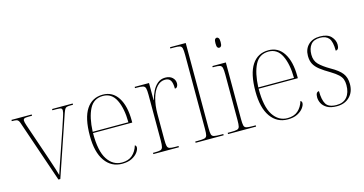

<svg xmlns="http://www.w3.org/2000/svg" viewBox="-79 -1112 2794 1475"><g transform="rotate(-15 1318.0 -375.0)"><path d="M73 -478Q66 -501 60 -511Q54 -521 42.5 -523.5Q31 -526 6 -526V-536H167V-526H143Q114 -526 105.5 -521.5Q97 -517 97 -506Q97 -494 106 -467Q115 -440 123 -417L196 -203Q206 -174 216.5 -142Q227 -110 236.5 -81Q246 -52 251 -32Q257 -52 271.5 -94Q286 -136 311 -209L368 -375Q386 -430 396 -460Q406 -490 406 -505Q406 -516 398.5 -521Q391 -526 360 -526H329V-536H493V-526H477Q456 -526 445 -523.5Q434 -521 428 -511Q422 -501 414 -478L251 0H236Z M742 10Q656 10 606 -60.5Q556 -131 556 -262Q556 -403 602 -472.5Q648 -542 733 -542Q811 -542 854 -475Q897 -408 897 -290V-276H585Q584 -133 627.5 -66.5Q671 0 742 0Q794 0 825.5 -27.5Q857 -55 871 -102Q882 -96 882 -83Q882 -66 866 -44Q850 -22 819 -6Q788 10 742 10ZM869 -286Q868 -397 834.5 -464.5Q801 -532 732 -532Q658 -532 624 -466Q590 -400 585 -286Z M991 0V-10H1006Q1036 -10 1050 -14Q1064 -18 1068.5 -34.5Q1073 -51 1073 -87V-451Q1073 -486 1068.5 -502Q1064 -518 1048.5 -522Q1033 -526 998 -526H986V-536H1100V-400H1102Q1111 -435 1127 -468Q1143 -501 1168.5 -522.5Q1194 -544 1230 -544Q1266 -544 1286.5 -525Q1307 -506 1307 -479Q1307 -464 1300.5 -453.5Q1294 -443 1281 -443Q1281 -489 1268 -509Q1255 -529 1225 -529Q1188 -529 1160 -498.5Q1132 -468 1116.5 -413.5Q1101 -359 1101 -289V-87Q1101 -51 1105 -34.5Q1109 -18 1123.5 -14Q1138 -10 1168 -10H1194V0Z M1327 0V-10H1347Q1384 -10 1400 -14Q1416 -18 1420 -33.5Q1424 -49 1424 -84V-672Q1424 -709 1420 -725.5Q1416 -742 1401.5 -746Q1387 -750 1357 -750H1327V-760H1452V-84Q1452 -49 1456 -33.5Q1460 -18 1476.5 -14Q1493 -10 1530 -10H1550V0Z M1692 -658Q1683 -658 1677.5 -666Q1672 -674 1672 -698Q1672 -721 1677.5 -729.5Q1683 -738 1692 -738Q1701 -738 1707 -729.5Q1713 -721 1713 -698Q1713 -674 1707 -666Q1701 -658 1692 -658ZM1585 0V-10H1610Q1644 -10 1659.5 -14Q1675 -18 1679 -34Q1683 -50 1683 -85V-448Q1683 -484 1679 -500.5Q1675 -517 1661 -521.5Q1647 -526 1618 -526H1604V-536H1711V-85Q1711 -50 1715 -34Q1719 -18 1734.5 -14Q1750 -10 1784 -10H1808V0Z M2059 10Q1973 10 1923 -60.5Q1873 -131 1873 -262Q1873 -403 1919 -472.5Q1965 -542 2050 -542Q2128 -542 2171 -475Q2214 -408 2214 -290V-276H1902Q1901 -133 1944.5 -66.5Q1988 0 2059 0Q2111 0 2142.5 -27.5Q2174 -55 2188 -102Q2199 -96 2199 -83Q2199 -66 2183 -44Q2167 -22 2136 -6Q2105 10 2059 10ZM2186 -286Q2185 -397 2151.5 -464.5Q2118 -532 2049 -532Q1975 -532 1941 -466Q1907 -400 1902 -286Z M2450 10Q2400 10 2371.5 -7Q2343 -24 2331 -48Q2319 -72 2319 -95Q2319 -138 2345 -138Q2345 -69 2366 -34.5Q2387 0 2450 0Q2504 0 2532.5 -34.5Q2561 -69 2561 -129Q2561 -155 2554 -174.5Q2547 -194 2527 -213Q2507 -232 2469 -255Q2421 -283 2391 -306.5Q2361 -330 2347 -356.5Q2333 -383 2333 -421Q2333 -475 2367 -508.5Q2401 -542 2460 -542Q2520 -542 2548 -512Q2576 -482 2576 -446Q2576 -405 2550 -405Q2550 -477 2527.5 -504.5Q2505 -532 2459 -532Q2408 -532 2384.5 -502.5Q2361 -473 2361 -423Q2361 -375 2390 -345.5Q2419 -316 2476 -283Q2537 -249 2563 -215.5Q2589 -182 2589 -130Q2589 -66 2550.5 -28Q2512 10 2450 10Z"/></g></svg>

Font: Noto Serif Display SemiCondensed Thin
Style: Regular
Weight: 100
Width: 4
Designer: Monotype Design Team
Foundry: Monotype Imaging Inc.
Version: Version 2.009